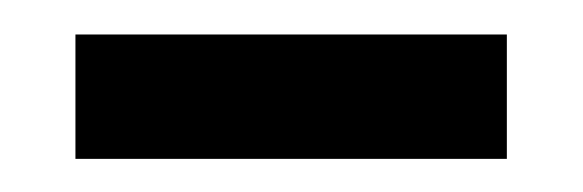

<svg xmlns="http://www.w3.org/2000/svg" viewBox="-20 -323 343 113"><path d="M24.4 -229.5V-302.7H278.3V-229.5Z"/></svg>

Font: Noto Serif Todhri
Style: Regular
Weight: 400
Designer: Mikhail Merkuryev
Version: Version 1.000; ttfautohint (v1.8.4.7-5d5b)